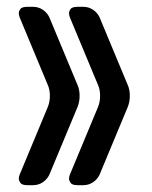

<svg xmlns="http://www.w3.org/2000/svg" viewBox="-20 -542 445 562"><path d="M182 -19Q182 -14 186.5 -7Q191 0 207 0H224Q240 0 253 -9Q266 -18 272 -32L354 -229Q360 -244 360 -261Q360 -280 354 -293L272 -490Q266 -504 253 -513Q240 -522 224 -522H207Q191 -522 186.5 -515.5Q182 -509 182 -503Q182 -498 185 -490L267 -293Q273 -280 273 -261Q273 -244 267 -229L185 -32Q182 -25 182 -19ZM35 -19Q35 -14 39.5 -7Q44 0 60 0H77Q93 0 106 -9Q119 -18 125 -32L207 -229Q213 -244 213 -261Q213 -280 207 -293L125 -490Q119 -504 106 -513Q93 -522 77 -522H60Q44 -522 39.5 -515.5Q35 -509 35 -503Q35 -498 38 -490L120 -293Q126 -280 126 -261Q126 -244 120 -229L38 -32Q35 -25 35 -19Z"/></svg>

Font: WDXL Lubrifont TC
Style: Regular
Weight: 400
Designer: [WDXL Lubrifont] Copyright 2020-2022 (c) NightFurySL2001, Skr-ZERO; [ZCOOL QingKe HuangYou] Copyright 2018-2022 (c) The 
Version: Version 2.001;hotconv 1.1.1;makeotfexe 2.6.0